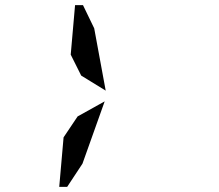

<svg xmlns="http://www.w3.org/2000/svg" viewBox="-20 -876 856 752"><path d="M257 -662 274 -856H305L349 -765L394 -521L298 -580ZM303 -235 243 -144H212L229 -338L284 -420L390 -479Z"/></svg>

Font: DSEG14 Modern
Style: Bold Italic
Weight: 700
Italic angle: -5°
Designer: Keshikan(Twitter:@keshinomi_88pro)
Version: Version 0.46